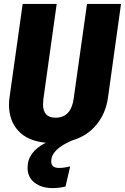

<svg xmlns="http://www.w3.org/2000/svg" viewBox="-20 -714 639 982"><path d="M599 -694 532 -213Q521 -135 474 -77Q427 -19 350 4Q242 49 242 111Q242 145 282 145Q307 145 339 137L315 240Q283 248 249 248Q192 248 156.5 220Q121 192 121 144Q121 63 214 16Q121 7 73.5 -45Q26 -97 26 -178Q26 -197 29 -218L96 -694H270L202 -208Q200 -188 200 -181Q200 -112 264 -112Q344 -112 357 -211L425 -694Z"/></svg>

Font: Fira Sans Condensed ExtraBold
Style: Italic
Weight: 800
Width: 3
Italic angle: -8°
Designer: bBox Type GmbH & Carrois Corporate GbR & Edenspiekermann AG
Foundry: bBox Type GmbH & Carrois Corporate GbR & Edenspiekermann AG
Version: Version 4.301